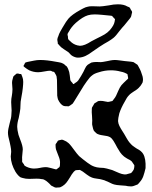

<svg xmlns="http://www.w3.org/2000/svg" viewBox="-20 -823 706 893"><path d="M630 24Q628 26 626 29Q624 32 620 35L612 38Q609 39 605.5 40.5Q602 42 598 43L590 44Q581 44 575 43Q569 42 565 41Q556 40 539 39Q522 38 511 35Q503 33 491.5 27Q480 21 471 18Q468 16 462 14.5Q456 13 453 12Q447 10 431 8Q415 6 408 3Q397 -1 384.5 -10.5Q372 -20 365 -25Q363 -26 359 -28.5Q355 -31 353 -32Q351 -33 347.5 -32.5Q344 -32 342 -32Q334 -32 332 -31Q329 -30 327 -27.5Q325 -25 323 -24Q313 -12 306 1Q295 19 288 27.5Q281 36 270 43L260 48Q257 49 249 49Q247 49 244 49.5Q241 50 237 49Q235 49 232.5 47.5Q230 46 228 45L218 40Q215 37 210.5 32Q206 27 203 25Q196 18 184 12Q178 10 173 10Q165 8 150 8L116 9Q99 9 86 5L76 2Q64 -5 52 -24Q31 -60 30 -95Q30 -100 31 -105.5Q32 -111 32 -117Q32 -129 29 -143Q26 -157 25 -162Q17 -190 17 -206Q17 -220 25 -250Q33 -276 33 -291Q35 -309 33 -327Q32 -334 32 -348Q32 -364 35 -377Q36 -382 37 -391.5Q38 -401 38 -408Q38 -416 37 -423Q36 -430 36 -438Q36 -447 39 -456Q40 -458 40.5 -461.5Q41 -465 42 -467Q44 -470 54 -478Q57 -481 58 -481H60Q67 -481 71 -479Q77 -479 79 -478Q80 -477 84 -465Q88 -456 88 -442Q88 -431 86 -413Q84 -394 80 -374L76 -350Q75 -343 75 -329Q75 -324 74.5 -317Q74 -310 72 -300Q71 -293 67 -274Q60 -251 60 -233Q60 -220 66 -196Q69 -186 74 -174Q86 -144 86 -128Q86 -122 84 -106Q82 -90 83 -81V-70Q85 -66 87.5 -63.5Q90 -61 91 -59Q91 -58 92.5 -55.5Q94 -53 95 -52Q96 -51 104 -47Q122 -39 138 -39Q147 -39 153.5 -40Q160 -41 165 -42Q187 -47 201 -45Q207 -44 216.5 -41.5Q226 -39 233 -37L241 -35Q244 -35 251 -42Q256 -44 257 -47Q259 -50 259 -61Q260 -70 258 -79.5Q256 -89 251.5 -99Q247 -109 245 -116Q239 -130 239 -136Q239 -139 238.5 -144.5Q238 -150 239 -153Q240 -155 243 -158.5Q246 -162 247 -165L250 -169L256 -171Q259 -171 263.5 -172.5Q268 -174 270 -173Q272 -173 278 -170Q289 -166 298 -158Q305 -152 312.5 -142Q320 -132 323 -128Q339 -106 348 -97Q364 -83 387 -66Q404 -53 419 -48Q430 -44 444 -43Q458 -42 462 -42Q472 -41 502 -32Q510 -29 523 -23Q536 -17 546.5 -14Q557 -11 567 -12L578 -15L589 -18Q592 -20 594 -23Q596 -26 598 -28Q603 -34 604 -42L605 -52Q605 -55 602.5 -58Q600 -61 599 -63Q593 -72 593 -72Q586 -79 574 -84Q571 -86 566.5 -88.5Q562 -91 557 -95Q546 -104 538.5 -115Q531 -126 525 -137Q519 -148 517 -152Q515 -156 508 -167.5Q501 -179 492 -185Q481 -191 461 -193Q447 -195 441 -197Q432 -200 431 -201Q429 -202 421 -210Q420 -212 418.5 -213Q417 -214 416 -216Q413 -222 410 -237Q408 -243 408.5 -251Q409 -259 409 -262L408 -283Q406 -303 407 -313Q407 -320 408 -323Q409 -325 414 -333Q418 -341 419 -342L429 -348Q430 -349 432.5 -350.5Q435 -352 438 -353Q440 -354 442 -353.5Q444 -353 446 -354Q458 -354 470 -351Q473 -351 476 -350Q479 -349 481 -349Q487 -349 493 -351Q495 -352 497.5 -352Q500 -352 502 -353Q504 -354 505.5 -356.5Q507 -359 508 -360Q517 -371 520 -378Q524 -386 530.5 -401.5Q537 -417 545 -427Q548 -431 555.5 -438Q563 -445 568 -450Q569 -451 572 -453.5Q575 -456 576 -458V-460L574 -472Q573 -473 573.5 -474.5Q574 -476 573 -477Q572 -479 566.5 -481.5Q561 -484 559 -485Q552 -488 541 -490Q520 -496 496 -496Q467 -496 440 -487Q418 -481 408 -472Q398 -465 384 -445Q370 -426 356 -402L324 -350Q318 -341 318 -341Q316 -339 312.5 -337Q309 -335 307 -333L300 -329Q299 -328 296 -328.5Q293 -329 292 -329H284Q269 -329 256 -349Q251 -357 250 -360Q248 -365 246 -379V-386Q246 -430 245 -451Q244 -454 244 -459.5Q244 -465 243 -468Q242 -472 240 -475Q238 -478 237 -480L233 -487Q230 -490 224 -490Q218 -494 214 -494H212Q204 -494 191.5 -491.5Q179 -489 170 -488L157 -487Q136 -487 116 -496Q105 -502 95 -510Q94 -511 91.5 -513Q89 -515 89 -516L94 -525Q94 -526 95.5 -528.5Q97 -531 98 -532Q99 -533 102.5 -533.5Q106 -534 108 -535L138 -541Q152 -544 167 -544Q197 -544 239 -536Q242 -535 253.5 -533.5Q265 -532 274 -527Q278 -525 280.5 -522.5Q283 -520 285 -518Q286 -517 288 -516Q290 -515 291 -513Q293 -511 294.5 -507.5Q296 -504 297 -502Q303 -489 304.5 -472.5Q306 -456 307 -451Q308 -446 318 -436Q318 -435 319 -433.5Q320 -432 321 -432Q323 -431 328 -436Q340 -443 344 -449Q358 -470 368 -489Q370 -492 375 -503.5Q380 -515 387 -521Q388 -522 393 -525Q395 -526 399 -528.5Q403 -531 405 -532Q407 -533 410.5 -533Q414 -533 416 -534Q427 -535 435 -534.5Q443 -534 449 -534Q455 -534 480 -539Q484 -540 494.5 -542Q505 -544 514 -544Q523 -544 537 -542Q551 -540 560 -539L590 -536L601 -534Q601 -534 610 -528L619 -522Q621 -520 626 -510Q636 -493 643 -468Q645 -460 645 -452Q645 -447 643 -439Q642 -437 640 -434Q638 -431 637 -429Q632 -421 630 -420Q622 -409 603 -398Q600 -396 592 -390.5Q584 -385 579 -379Q570 -370 560 -350Q543 -321 535 -296Q529 -272 529 -260Q530 -248 535.5 -237Q541 -226 547.5 -216Q554 -206 557 -201Q559 -198 570 -178.5Q581 -159 596 -146Q602 -141 607 -138Q612 -135 616 -132Q638 -121 646 -107Q659 -85 657 -41Q652 -19 646.5 -3.5Q641 12 630 24ZM508 -647Q498 -639 484 -630.5Q470 -622 464 -619Q447 -609 410 -583Q393 -570 378 -563Q363 -556 347 -555H340Q335 -555 327 -558Q319 -561 315 -564Q311 -566 305.5 -572.5Q300 -579 297 -581Q290 -586 276.5 -594.5Q263 -603 256 -612L249 -620Q248 -622 248.5 -624Q249 -626 248 -628Q248 -630 247 -634.5Q246 -639 247 -641Q247 -646 251 -654Q254 -665 261 -677.5Q268 -690 271 -695Q289 -726 298 -736Q314 -755 354 -777Q356 -778 367 -784Q378 -790 389 -792Q396 -794 409 -794L444 -793Q454 -793 486 -798Q509 -803 528 -803Q556 -803 572 -793Q581 -790 584 -787L589 -777Q590 -776 592 -773Q594 -770 594 -768Q595 -767 594 -764Q593 -761 593 -760Q592 -758 591.5 -753.5Q591 -749 590 -747Q590 -745 584 -737Q583 -735 558 -705Q551 -698 535 -678Q519 -656 508 -647ZM455 -754Q433 -756 421 -756Q402 -756 389 -752Q365 -745 333 -717Q312 -698 301 -677Q300 -675 297.5 -671.5Q295 -668 294 -664Q294 -659 296 -653Q296 -645 297 -642Q298 -639 301.5 -636Q305 -633 306 -632Q320 -617 340 -612L352 -610Q373 -610 405 -631L428 -643Q453 -655 466.5 -663Q480 -671 491 -683Q510 -705 513 -722L515 -734Q515 -734 508 -741Q507 -742 505 -744.5Q503 -747 501 -749Q499 -750 495 -750L475 -752Q469 -752 455 -754Z"/></svg>

Font: Rubik-Burned
Style: Regular
Weight: 400
Designer: NaN (generative design), Hubert & Fischer (Rubik source font outlines)
Foundry: NaN, Hubert & Fischer
Version: Version 1.000